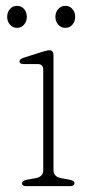

<svg xmlns="http://www.w3.org/2000/svg" viewBox="-20 -635 315 655"><path d="M162.5 -446.5V-54Q162.5 -32 189.5 -27L217 -22Q234 -19 234 -10Q234 0 219 0H70Q55 0 55 -10Q55 -18.5 72 -22L101 -27Q127.5 -32 127.5 -53.5V-396Q127.5 -416.5 109 -416.5H61Q46.5 -416.5 46.5 -425.5Q46.5 -433.5 60.5 -438L123.5 -458Q131 -460 137.2 -461.8Q143.5 -463.5 149 -463.5Q162.5 -463.5 162.5 -446.5ZM38 -540Q23 -540 13.8 -551Q4.5 -562 4.5 -577.5Q4.5 -593 13.8 -604Q23 -615 38 -615Q53 -615 62.2 -604Q71.5 -593 71.5 -577.5Q71.5 -562 62.2 -551Q53 -540 38 -540ZM203 -540Q188 -540 178.5 -551Q169 -562 169 -577.5Q169 -593 178.5 -604Q188 -615 203 -615Q218 -615 227.2 -604Q236.5 -593 236.5 -577.5Q236.5 -562 227.2 -551Q218 -540 203 -540Z"/></svg>

Font: Fraunces 9pt S050 Thin
Style: Regular
Weight: 100
Version: Version 1.000; ttfautohint (v1.8.3)